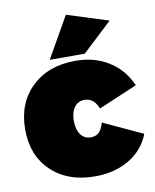

<svg xmlns="http://www.w3.org/2000/svg" viewBox="-87 -848 745 922"><g transform="rotate(-10 285.0 -386.5)"><path d="M9.8 -271Q9.8 -399.9 90.6 -477.5Q171.4 -555.2 304.2 -555.2Q395 -555.2 464.1 -512.9Q533.2 -470.7 567.9 -394L569.8 -389.2L380.9 -309.1L378.9 -314Q358.9 -362.8 314 -362.8Q283.7 -362.8 265.4 -338.6Q247.1 -314.5 247.1 -272Q247.1 -229 265.4 -204.6Q283.7 -180.2 314 -180.2Q336.9 -180.2 352.1 -192.9Q367.2 -205.6 376 -234.9L377.9 -241.2L568.8 -152.8L567.9 -147.9Q537.1 -73.7 466.8 -33Q396.5 7.8 301.8 7.8Q169.9 7.8 89.8 -68.4Q9.8 -144.5 9.8 -271ZM184.1 -581.1 297.9 -780.8 500 -716.8 355 -581.1Z"/></g></svg>

Font: Trueno UltraBlack
Style: Regular
Weight: 950
Designer: Julieta Ulanovsky
Foundry: Julieta Ulanovsky
Version: Version 3.001b | FøM Fix